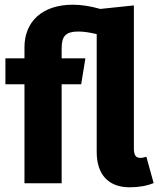

<svg xmlns="http://www.w3.org/2000/svg" viewBox="-20 -779 673 816"><path d="M602 -113C594 -110 585 -108 576 -108C557 -108 549 -120 549 -149V-756L406 -741C364 -753 325 -759 290 -759C157 -759 84 -685 84 -578V-531H3V-421H84V0H242V-421H325L343 -531H242V-574C242 -626 260 -645 313 -645C336 -645 362 -641 391 -634V-133C391 -36 442 17 531 17C570 17 604 11 633 -1Z"/></svg>

Font: Fira Sans
Style: Bold
Weight: 700
Designer: Carrois Corporate & Edenspiekermann AG
Foundry: Carrois Corporate GbR & Edenspiekermann AG
Version: Version 4.203